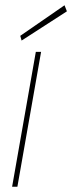

<svg xmlns="http://www.w3.org/2000/svg" viewBox="-20 -709 274 729"><path d="M26 0 116 -512H136L46 0ZM62 -555 57 -573 225 -689 234 -666Z"/></svg>

Font: DM Sans 12pt Thin
Style: Italic
Weight: 250
Italic angle: -10°
Version: Version 4.004;gftools[0.9.30]